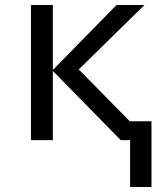

<svg xmlns="http://www.w3.org/2000/svg" viewBox="-20 -557 640 763"><path d="M582 -75V186H497V0H460L190 -275V0H103V-537H190V-279L443 -537H554L293 -281L496 -75Z"/></svg>

Font: Noto Sans Mono UI
Style: Regular
Weight: 400
Monospace: yes
Designer: Monotype Design team
Foundry: Monotype Imaging Inc.
Version: Version 1.000